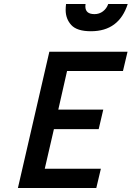

<svg xmlns="http://www.w3.org/2000/svg" viewBox="-20 -945 662 965"><path d="M409 -913Q409 -874 455 -874Q479 -874 497.5 -888Q516 -902 524 -925H622Q578 -788 437 -788Q367 -788 338.5 -819Q310 -850 310 -895Q310 -909 312 -925H410Q409 -918 409 -913ZM70 0 228 -685H621L598 -588H317L273 -394H499L476 -296H251L205 -97H487L464 0Z"/></svg>

Font: Titillium Web SemiBold
Style: Italic
Weight: 600
Italic angle: -13°
Version: Version 1.002;PS 57.000;hotconv 1.0.70;makeotf.lib2.5.55311